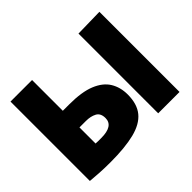

<svg xmlns="http://www.w3.org/2000/svg" viewBox="-152 -983 1240 1240"><g transform="rotate(-45 468.0 -363.0)"><path d="M673 0V-728L868 -732V0ZM232 6Q174 6 129.5 3Q85 0 52 -3V-728H249V-447H308Q422 -447 490.5 -419Q559 -391 589.5 -341Q620 -291 620 -225Q620 -138 578.5 -87.5Q537 -37 451 -15.5Q365 6 232 6ZM300 -147Q411 -147 411 -219Q411 -263 381 -279Q351 -295 308 -295H249V-148Q262 -147 272.5 -147Q283 -147 300 -147Z"/></g></svg>

Font: Murecho Black
Style: Regular
Weight: 900
Designer: Neil Summerour
Foundry: Positype
Version: Version 1.010; ttfautohint (v1.8.3)